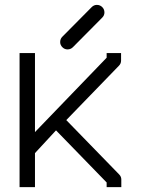

<svg xmlns="http://www.w3.org/2000/svg" viewBox="-20 -814 580 785"><path d="M123 -188V-49H60V-597H123V-274L416 -578V-597H475V-566Q475 -554 466 -545L251 -323L467 -101Q476 -92 476 -80V-49H416V-68L209 -281ZM226 -642Q226 -655 235 -664L355 -785Q364 -794 376 -794Q389 -794 398 -785Q407 -776 407 -763Q407 -751 398 -742L278 -621Q269 -612 256 -612Q244 -612 235 -621Q226 -630 226 -642Z"/></svg>

Font: 3270 Nerd Font Mono
Style: Regular
Weight: 400
Monospace: yes
Version: Version 3.0.1;Nerd Fonts 3.0.0